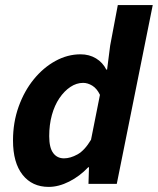

<svg xmlns="http://www.w3.org/2000/svg" viewBox="-20 -721 619 753"><path d="M171 12Q106 12 68.5 -35.5Q31 -83 31 -170Q31 -241 53 -302.5Q75 -364 112.5 -410Q150 -456 197.5 -482Q245 -508 296 -508Q330 -508 356.5 -492Q383 -476 397 -448H400L412 -542L442 -701H579L438 0H327L329 -65H326Q293 -30 251.5 -9Q210 12 171 12ZM231 -100Q256 -100 284 -115.5Q312 -131 337 -173L372 -349Q360 -374 342 -385Q324 -396 306 -396Q280 -396 256 -380Q232 -364 213 -336Q194 -308 183.5 -270Q173 -232 173 -187Q173 -142 188.5 -121Q204 -100 231 -100Z"/></svg>

Font: Source Sans 3 ExtraLight
Style: Bold Italic
Weight: 700
Italic angle: -11°
Version: Version 3.052;hotconv 1.1.0;makeotfexe 2.6.0